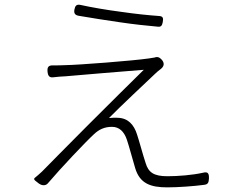

<svg xmlns="http://www.w3.org/2000/svg" viewBox="-20 -783 1020 828"><path d="M502 -732C440 -740 376 -751 326 -762C310 -765 304 -758 301 -742C298 -726 303 -718 319 -715C375 -705 437 -696 497 -687C557 -678 615 -672 660 -668C675 -666 679 -673 682 -688C685 -705 683 -713 666 -714C623 -717 563 -723 502 -732ZM355 -239C262 -145 177 -60 161 -43C150 -32 138 -23 130 -16C126 -13 126 -8 133 -3L147 8L150 10C164 19 178 17 186 8C242 -58 350 -172 385 -204C407 -225 431 -236 463 -236C494 -236 515 -216 527 -181C537 -152 554 -87 563 -58C583 9 630 25 701 25C748 25 817 20 861 14C877 12 880 4 881 -12C882 -35 877 -44 855 -38C810 -28 749 -23 702 -23C644 -23 620 -39 608 -80C596 -116 581 -173 571 -203C558 -245 532 -274 488 -275C478 -276 461 -275 450 -274C494 -319 614 -432 648 -464C653 -469 663 -478 674 -486C688 -497 690 -511 678 -525C669 -535 660 -540 647 -535C639 -534 630 -532 622 -531C553 -521 321 -503 260 -502C242 -501 226 -501 211 -501C190 -502 183 -495 185 -474C187 -454 194 -447 213 -450C228 -452 243 -453 263 -454C324 -459 517 -476 600 -482C550 -433 448 -332 355 -239Z"/></svg>

Font: GenSenRounded2 TW L
Style: Regular
Weight: 300
Version: Version 2.100;PS 2.1;hotconv 16.6.51;makeotf.lib2.5.65220 DE